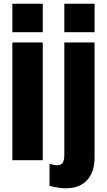

<svg xmlns="http://www.w3.org/2000/svg" viewBox="-20 -867 578 1039"><path d="M291 27.3Q328.1 27.3 328.1 -26.9V-637.2H491.7V-12.7Q491.2 64 451.2 107.9Q411.1 151.9 335.4 151.9Q298.8 151.9 248 138.7V19.5Q275.4 27.3 291 27.3ZM328.1 -692.9V-846.7H491.7V-692.9ZM46.9 0V-637.2H211.4V0ZM46.9 -692.9V-846.7H211.4V-692.9Z"/></svg>

Font: Oswald-Bold
Style: Bold
Weight: 700
Designer: vernon adams
Foundry: vernon adams
Version: Version 2.002; ttfautohint (v0.92.18-e454-dirty) -l 8 -r 50 